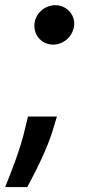

<svg xmlns="http://www.w3.org/2000/svg" viewBox="-35 -557 350 754"><path d="M176.8 -60.4 188.6 -99.4H74.9L65.3 -59.7C44 36.9 1.4 135.7 -14.6 177.6H72.1C95.9 132.8 152 29.1 176.8 -60.4ZM100.1 -459.9C98 -416.2 130.3 -381.7 174 -381.7C215.6 -381.7 253.6 -416.2 256.4 -459.9C258.9 -501.8 224.4 -536.6 182.5 -536.6C139.6 -536.6 101.9 -502.5 100.1 -459.9Z"/></svg>

Font: Margiela Sans Semi Bold
Style: Italic
Weight: 600
Italic angle: -9.39999°
Designer: Stefan Endress, Andreas Faust
Version: Version 1.100;FEAKit 1.0